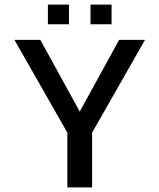

<svg xmlns="http://www.w3.org/2000/svg" viewBox="-20 -818 696 838"><path d="M189 -798H281V-712H189ZM375 -798H467V-712H375ZM274 -239 43 -644H156L328 -331L500 -644H613L382 -239V0H274Z"/></svg>

Font: Kanit
Style: Regular
Weight: 400
Designer: Katatrad Team
Foundry: Cadson Demak
Version: Version 1.001